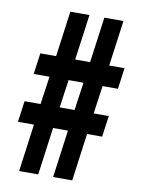

<svg xmlns="http://www.w3.org/2000/svg" viewBox="-83 -793 631 851"><g transform="rotate(10 232.0 -367.5)"><path d="M63 0 92 -214H20L33 -309H105L123 -435H52L65 -530H136L164 -735H250L222 -530H289L317 -735H403L375 -530H444L431 -435H362L344 -309H412L399 -214H331L302 0H216L245 -214H178L149 0ZM191 -309H258L276 -435H209Z"/></g></svg>

Font: League Gothic Condensed
Style: Regular
Weight: 400
Width: 3
Designer: The League of Moveable Type
Version: Version 2.001